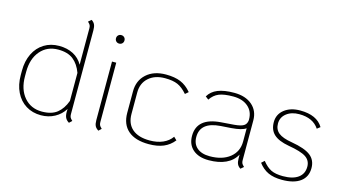

<svg xmlns="http://www.w3.org/2000/svg" viewBox="-80 -1005 2354 1311"><g transform="rotate(15 1097.0 -349.5)"><path d="M481 -8 462 10Q445 0 436.5 -15.5Q428 -31 428 -59Q428 -72 429 -79Q403 -37 359.5 -13.5Q316 10 263 10Q203 10 157 -18.5Q111 -47 85.5 -99Q60 -151 60 -219V-251Q60 -319 85.5 -371Q111 -423 157 -451.5Q203 -480 263 -480Q320 -480 363 -457.5Q406 -435 430 -392V-649Q430 -663 426 -671Q422 -679 409 -691L430 -709Q447 -698 453.5 -683Q460 -668 460 -643V-50Q460 -37 464 -28.5Q468 -20 481 -8ZM430 -136V-334Q409 -392 370 -423Q331 -454 263 -454Q185 -454 137.5 -398.5Q90 -343 90 -251V-219Q90 -127 137.5 -71.5Q185 -16 263 -16Q331 -16 370 -47Q409 -78 430 -136Z M623 -631Q623 -644 631.5 -652.5Q640 -661 653 -661Q666 -661 674.5 -652.5Q683 -644 683 -631Q683 -618 674.5 -609.5Q666 -601 653 -601Q640 -601 631.5 -609.5Q623 -618 623 -631ZM638 -56V-470H668V-50Q668 -37 672 -28.5Q676 -20 689 -8L670 10Q652 -1 645 -15.5Q638 -30 638 -56Z M829 -159V-311Q829 -387 880.5 -433.5Q932 -480 1018 -480Q1080 -480 1122 -462.5Q1164 -445 1198 -404L1176 -385Q1142 -424 1108 -439Q1074 -454 1018 -454Q946 -454 902.5 -415Q859 -376 859 -311V-159Q859 -90 902 -53Q945 -16 1025 -16Q1078 -16 1118 -33.5Q1158 -51 1181 -84L1202 -64Q1172 -26 1129 -8Q1086 10 1025 10Q930 10 879.5 -33.5Q829 -77 829 -159Z M1695 -8 1674 10Q1657 -1 1650.5 -16Q1644 -31 1644 -56V-82Q1619 -36 1569.5 -13Q1520 10 1449 10Q1378 10 1337.5 -25Q1297 -60 1297 -122Q1297 -249 1463 -262L1555 -269Q1602 -273 1621.5 -285Q1641 -297 1644 -324V-331Q1644 -387 1605 -420.5Q1566 -454 1500 -454Q1435 -454 1399.5 -439.5Q1364 -425 1340 -389L1318 -406Q1340 -444 1384.5 -462Q1429 -480 1500 -480Q1580 -480 1627 -439.5Q1674 -399 1674 -331V-50Q1674 -37 1678 -28.5Q1682 -20 1695 -8ZM1644 -174V-268Q1618 -248 1542 -242L1468 -237Q1327 -227 1327 -122Q1327 -73 1359 -45.5Q1391 -18 1449 -18Q1538 -18 1591 -60.5Q1644 -103 1644 -174Z M1800 -66 1821 -85Q1852 -46 1883.5 -31Q1915 -16 1967 -16Q2037 -16 2074.5 -43.5Q2112 -71 2112 -121Q2112 -165 2076.5 -188.5Q2041 -212 1951 -227Q1879 -240 1845.5 -271Q1812 -302 1812 -357Q1812 -412 1855 -446Q1898 -480 1967 -480Q2085 -480 2129 -406L2107 -389Q2064 -454 1967 -454Q1912 -454 1877 -426.5Q1842 -399 1842 -355Q1842 -313 1871 -289.5Q1900 -266 1967 -255Q2061 -239 2101.5 -207.5Q2142 -176 2142 -119Q2142 -57 2096.5 -23.5Q2051 10 1967 10Q1909 10 1869.5 -8Q1830 -26 1800 -66Z"/></g></svg>

Font: KoHo ExtraLight
Style: Regular
Weight: 275
Version: Version 1.000; ttfautohint (v1.6)